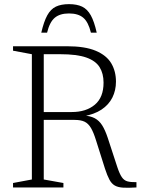

<svg xmlns="http://www.w3.org/2000/svg" viewBox="-20 -906 684 928"><path d="M327 -364.5Q396 -364.5 438.2 -399.8Q480.5 -435 480.5 -506.5Q480.5 -550.5 461.5 -581.2Q442.5 -612 397 -628Q351.5 -644 271 -644H146L137.5 -682.5H303.5Q391 -682.5 443 -660.5Q495 -638.5 517.8 -600Q540.5 -561.5 540.5 -511.5Q540.5 -469 523 -434.2Q505.5 -399.5 470.5 -376.2Q435.5 -353 382.5 -344V-348Q416 -346 437.5 -334.8Q459 -323.5 473.5 -300.8Q488 -278 500.5 -240.5L547 -98.5Q558 -65.5 568.8 -49.8Q579.5 -34 595.8 -29.5Q612 -25 639.5 -25.5V0Q600 2.5 575.2 1Q550.5 -0.5 535 -9.2Q519.5 -18 509 -37.5Q498.5 -57 487.5 -90.5L444.5 -226.5Q432.5 -265.5 419.8 -287.2Q407 -309 388.8 -317.8Q370.5 -326.5 340.5 -326.5H154.5L148.5 -364.5ZM191.5 -682.5V-38.5L286.5 -21.5V0H43V-21.5L134 -38.5V-644L43 -661V-682.5ZM313.5 -841Q269.5 -841 244.8 -820.2Q220 -799.5 207.5 -748H179.5Q192 -802 208.5 -832Q225 -862 250.2 -874Q275.5 -886 313.5 -886Q351.5 -886 376.8 -874Q402 -862 418.8 -832Q435.5 -802 447.5 -748H419.5Q407 -799.5 382.5 -820.2Q358 -841 313.5 -841Z"/></svg>

Font: Newsreader Light
Style: Regular
Weight: 300
Designer: Hugues Gentile
Foundry: Production Type
Version: Version 1.003